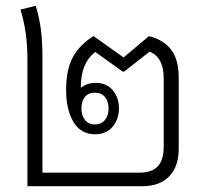

<svg xmlns="http://www.w3.org/2000/svg" viewBox="-20 -645 707 665"><path d="M75 0V-437Q75 -486 69.5 -527Q64 -568 51 -612L104 -625Q117 -580 122 -540Q127 -500 127 -445V-47H463Q506 -47 526.5 -69Q547 -91 547 -138V-373Q547 -447 498 -466L410 -397H405L310 -465Q286 -447 273 -417Q260 -387 260 -344Q260 -342 260 -341Q281 -358 312 -358Q349 -358 370.5 -332.5Q392 -307 392 -269Q392 -233 370.5 -206.5Q349 -180 309 -180Q260 -180 234.5 -222.5Q209 -265 209 -333Q209 -406 233.5 -449Q258 -492 304 -520L408 -446L496 -520Q547 -507 573 -472.5Q599 -438 599 -377V-130Q599 -68 566 -34Q533 0 472 0ZM309 -214Q331 -214 343.5 -229.5Q356 -245 356 -269Q356 -294 343.5 -309Q331 -324 309 -324Q286 -324 274 -309Q262 -294 262 -269Q262 -246 274 -230Q286 -214 309 -214Z"/></svg>

Font: Noto Sans Thai Looped SemiCondensed Light
Style: Regular
Weight: 300
Width: 4
Designer: Sasikarn Vongin, Ben Mitchell
Foundry: The Fontpad Ltd
Version: Version 1.001; ttfautohint (v1.8.4.7-5d5b)